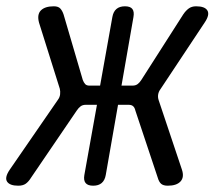

<svg xmlns="http://www.w3.org/2000/svg" viewBox="-78 -580 698 610"><path d="M21 -16Q13 -3 4 3.5Q-5 10 -20 10Q-47 10 -55.5 -3Q-64 -16 -47 -41L106 -263Q112 -271 113 -280.5Q114 -290 112 -298L46 -508Q39 -534 52 -547Q65 -560 93 -560Q107 -560 113.5 -553Q120 -546 124 -534L185 -326Q188 -318 192.5 -313Q197 -308 206 -308H240L279 -526Q282 -543 292 -551.5Q302 -560 319 -560Q336 -560 342.5 -551.5Q349 -543 346 -526L308 -308H343Q353 -308 359.5 -313Q366 -318 371 -326L504 -534Q512 -546 521.5 -553Q531 -560 545 -560Q573 -560 581 -546.5Q589 -533 572 -508L432 -297Q426 -289 424.5 -280Q423 -271 426 -262L500 -41Q508 -17 495.5 -3.5Q483 10 455 10Q441 10 434 4Q427 -2 423 -16L352 -229Q350 -238 345 -242.5Q340 -247 331 -247H297L258 -24Q255 -7 245 1.5Q235 10 218 10Q201 10 194 1.5Q187 -7 190 -24L230 -247H194Q185 -247 178.5 -242.5Q172 -238 166 -229Z"/></svg>

Font: Maple Mono NL Light
Style: Italic
Weight: 300
Italic angle: -10°
Monospace: yes
Designer: subframe7536
Version: Version 7.000